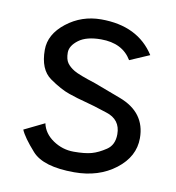

<svg xmlns="http://www.w3.org/2000/svg" viewBox="-61 -510 529 576"><g transform="rotate(10 204.0 -222.0)"><path d="M305.7 -349.1Q277.8 -396 212.4 -396Q168 -396 144.5 -378.4Q120.6 -360.4 120.6 -339.8Q120.6 -319.3 128.4 -308.3Q136.2 -297.4 150.9 -288.6Q165.5 -279.8 217.3 -263.2L297.9 -232.9Q378.4 -202.6 378.4 -124Q378.4 -67.9 327.4 -28.6Q276.4 10.7 201.7 10.7Q107.4 10.7 73 -27.8Q38.6 -66.4 29.3 -88.9L91.3 -119.1Q97.7 -88.9 126.5 -69.3Q155.3 -49.8 189.5 -49.8Q223.6 -49.8 243.9 -55.4Q264.2 -61 286.9 -76.2Q309.6 -91.3 309.6 -124Q309.6 -168.9 265.6 -182.6Q221.2 -197.3 197.8 -203.1Q174.3 -209 147.2 -218.3Q120.1 -227.5 85.7 -251.7Q51.3 -275.9 51.3 -335.9Q51.3 -383.3 97.2 -419.2Q143.1 -455.1 202.6 -455.1Q314.5 -455.1 365.7 -375Z"/></g></svg>

Font: Meera
Style: Regular
Weight: 400
Designer: Hussain KH and Suresh P for Swathanthra Malayalam Computing (SMC)
Version: Version 7.0.0+20221109